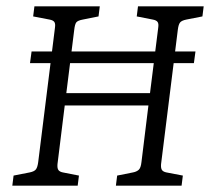

<svg xmlns="http://www.w3.org/2000/svg" viewBox="-20 -588 665 608"><path d="M19 0 23 -32 74 -42Q89 -45 94 -52Q99 -59 101 -75L154 -500Q156 -513 152 -518.5Q148 -524 137 -526L85 -536L89 -568H296L292 -536L242 -526Q226 -523 221.5 -517Q217 -511 215 -493L190 -293H455L481 -500Q483 -513 479 -518.5Q475 -524 464 -526L413 -536L417 -568H625L621 -536L570 -526Q555 -523 550 -516.5Q545 -510 543 -493L490 -68Q489 -55 493 -49.5Q497 -44 507 -42L559 -32L555 0H347L351 -32L401 -42Q412 -44 419 -50Q426 -56 428 -75L450 -254H185L162 -68Q161 -55 165 -49.5Q169 -44 179 -42L230 -32L226 0ZM75 -388 80 -425H599L594 -388Z"/></svg>

Font: Yrsa Light
Style: Italic
Weight: 300
Italic angle: -7.10001°
Designer: Anna Giedrys (Yrsa+Rasa design), David Brezina (Yrsa art-direction, Rasa art-direction, design)
Foundry: Rosetta Type Foundry
Version: Version 2.004